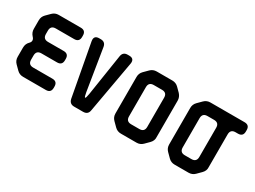

<svg xmlns="http://www.w3.org/2000/svg" viewBox="-38 -899 1756 1322"><g transform="rotate(30 839.5 -238.0)"><path d="M102 -13Q122 7 151 7H332Q372 7 372 -33V-43Q372 -83 332 -83H180Q140 -83 140 -123V-156Q140 -196 180 -196H304Q344 -196 344 -236V-247Q344 -287 304 -287H180Q140 -287 140 -327V-354Q140 -394 180 -394H326Q366 -394 366 -434V-445Q366 -485 326 -485H151Q122 -485 102 -465L70 -433Q50 -413 50 -384V-316Q50 -288 70 -266Q82 -254 82 -241Q82 -229 72 -219L70 -217Q50 -197 50 -167V-94Q50 -65 70 -45Z M514 -27Q522 9 558 9H629Q667 9 673 -27L747 -442Q748 -445 748 -453Q748 -485 711 -485H699Q662 -485 656 -448L605 -119Q599 -82 593 -82Q587 -82 581 -119L528 -448Q522 -485 485 -485H473Q436 -485 436 -453Q436 -445 437 -442Z M881 -11Q901 9 930 9H1054Q1083 9 1103 -11L1135 -43Q1157 -65 1155 -93V-383Q1155 -411 1135 -433L1103 -465Q1083 -485 1054 -485H930Q901 -485 881 -465L848 -432Q828 -412 828 -383V-93Q828 -64 848 -44ZM919 -122V-354Q919 -394 959 -394H1024Q1064 -394 1064 -354V-122Q1064 -82 1024 -82H959Q919 -82 919 -122Z M1308 -11Q1328 9 1357 9H1468Q1497 9 1517 -11L1549 -43Q1571 -65 1569 -93V-354Q1569 -394 1609 -394H1628Q1668 -394 1668 -434V-445Q1668 -485 1628 -485H1357Q1328 -485 1308 -465L1275 -432Q1255 -412 1255 -383V-93Q1255 -64 1275 -44ZM1346 -122V-354Q1346 -394 1386 -394H1438Q1478 -394 1478 -354V-122Q1478 -82 1438 -82H1386Q1346 -82 1346 -122Z"/></g></svg>

Font: WD-XL Lubrifont TC
Style: Regular
Weight: 400
Designer: [WD-XL Lubrifont] Copyright 2020-2022 (c) NightFurySL2001, Skr-ZERO; [ZCOOL QingKe HuangYou] Copyright 2018-2022 (c) The
Version: Version 2.001;hotconv 1.1.1;makeotfexe 2.6.0